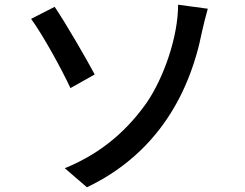

<svg xmlns="http://www.w3.org/2000/svg" viewBox="-20 -760 1040 815"><path d="M255 -46 349 35C625 -97 780 -334 838 -628C843 -651 853 -691 862 -723L736 -740C736 -606 677 -434 604 -326C529 -219 421 -113 255 -46ZM112 -680C163 -610 242 -466 279 -386L382 -444C347 -510 257 -665 212 -731Z"/></svg>

Font: Spoqa Han Sans Neo Medium
Style: Regular
Weight: 500
Designer: [Spoqa Han Sans Neo] Dong-huui Kim  Younghwa Kang  Yujin Lee  [Noto Sans] Ryoko NISHIZUKA  (kana & ideographs); Paul D. 
Foundry: Spoqa (http://www.spoqa-han-sans.com)
Version: Version 1.000